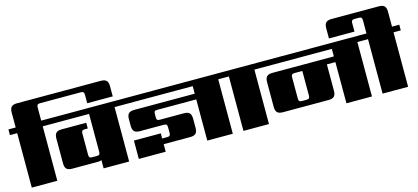

<svg xmlns="http://www.w3.org/2000/svg" viewBox="-86 -1385 4174 1918"><g transform="rotate(-15 2001.0 -426.0)"><path d="M394 -622V-563H319V0H55V-563H-20V-622H55V-777Q55 -817 72.5 -834.5Q90 -852 130 -852H997Q1037 -852 1054.5 -834.5Q1072 -817 1072 -777V-671H808V-760Q808 -778 800.5 -785.5Q793 -793 774 -793H353Q334 -793 326.5 -785.5Q319 -778 319 -760V-622Z M1137 -622V-563H1062V0H798V-87Q788 -78 766 -78H494Q454 -78 436.5 -95.5Q419 -113 419 -153V-410Q419 -450 436.5 -467.5Q454 -485 494 -485H748V-426H717Q698 -426 690.5 -418.5Q683 -411 683 -393V-170Q683 -152 690.5 -144.5Q698 -137 717 -137H764Q784 -137 791 -144.5Q798 -152 798 -171V-563H354V-622Z M2209 -622V-563H2134V0H1870V-426H1467Q1447 -426 1440 -419Q1433 -412 1433 -392V-358Q1433 -338 1440 -331Q1447 -324 1467 -324H1715Q1755 -324 1772.5 -306.5Q1790 -289 1790 -249V-153Q1790 -113 1772.5 -95.5Q1755 -78 1715 -78H1440V0H1162V-190H1440V-137H1492Q1511 -137 1518.5 -144.5Q1526 -152 1526 -171V-231Q1526 -250 1518.5 -257.5Q1511 -265 1492 -265H1244Q1204 -265 1186.5 -282.5Q1169 -300 1169 -340V-410Q1169 -450 1186.5 -467.5Q1204 -485 1244 -485H1870V-563H1097V-622Z M2583 -622V-563H2508V0H2244V-563H2169V-622Z M2967 -170V-426H2886Q2867 -426 2859.5 -418.5Q2852 -411 2852 -393V-170Q2852 -152 2859.5 -144.5Q2867 -137 2886 -137H2933Q2952 -137 2959.5 -144.5Q2967 -152 2967 -170ZM3648 -622V-563H3573V0H3309V-426H3221V-153Q3221 -113 3203.5 -95.5Q3186 -78 3146 -78H2673Q2633 -78 2615.5 -95.5Q2598 -113 2598 -153V-410Q2598 -450 2615.5 -467.5Q2633 -485 2673 -485H3309V-563H2543V-622Z M4022 -622V-563H3947V0H3683V-563H3608V-622H3683V-760Q3683 -778 3675.5 -785.5Q3668 -793 3649 -793H3606Q3587 -793 3579.5 -785.5Q3572 -778 3572 -760V-671H3308V-777Q3308 -817 3325.5 -834.5Q3343 -852 3383 -852H3872Q3912 -852 3929.5 -834.5Q3947 -817 3947 -777V-622Z"/></g></svg>

Font: Sarpanch Black
Style: Regular
Weight: 900
Designer: Manushi Parikh (Devanagari and Latin), Jyotish Sonowal (Devanagari)
Foundry: Indian Type Foundry
Version: Version 2.004;PS 1.0;hotconv 1.0.78;makeotf.lib2.5.61930; tt